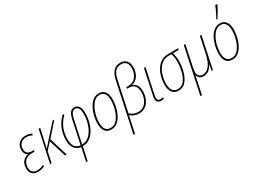

<svg xmlns="http://www.w3.org/2000/svg" viewBox="-40 -1674 3748 2784"><g transform="rotate(-30 1833.5 -281.5)"><path d="M253 -16 254 -42Q228 -29 201.5 -22Q175 -15 143 -15Q41 -15 41 -117Q41 -181 79 -225Q117 -269 200 -269H241L247 -294H213Q159 -294 136 -318Q113 -342 113 -383Q113 -446 149 -479Q185 -512 241 -512Q269 -512 293 -505Q317 -498 334 -487L346 -510Q302 -537 243 -537Q175 -537 130.5 -497Q86 -457 86 -383Q86 -351 100 -324.5Q114 -298 141 -286L140 -284Q85 -275 49.5 -232Q14 -189 14 -116Q14 -62 45 -26Q76 10 142 10Q176 10 205 2Q234 -6 253 -16Z M372 0 410 -181 508 -289 597 0H625L530 -311L722 -528H692L417 -219H416Q425 -256 433 -292.5Q441 -329 451 -371L485 -527H459L346 0Z M840 236 887 13Q980 11 1040.5 -51Q1101 -113 1130.5 -204.5Q1160 -296 1160 -385Q1160 -456 1135 -497.5Q1110 -539 1061 -539Q1014 -539 988.5 -504.5Q963 -470 948 -400L866 -14Q745 -26 745 -182Q745 -297 784 -378Q823 -459 884 -517L867 -535Q797 -470 757.5 -381Q718 -292 718 -182Q718 -97 755.5 -46.5Q793 4 861 12L814 236ZM974 -400Q998 -514 1059 -514Q1133 -514 1133 -384Q1133 -303 1106.5 -218.5Q1080 -134 1026.5 -75Q973 -16 891 -13Z M1602 -366Q1602 -446 1567.5 -491.5Q1533 -537 1469 -537Q1394 -537 1341.5 -478Q1289 -419 1262 -332Q1235 -245 1235 -163Q1235 10 1371 10Q1446 10 1497.5 -48Q1549 -106 1575.5 -193Q1602 -280 1602 -366ZM1262 -163Q1262 -239 1287 -320Q1312 -401 1358 -456.5Q1404 -512 1467 -512Q1521 -512 1548 -472.5Q1575 -433 1575 -366Q1575 -288 1551.5 -207Q1528 -126 1483 -70.5Q1438 -15 1373 -15Q1262 -15 1262 -163Z M1699 -70 1806 -575Q1822 -654 1858 -697Q1894 -740 1962 -740Q2013 -740 2041 -707.5Q2069 -675 2069 -620Q2069 -532 2022.5 -473Q1976 -414 1895 -414H1863L1857 -389H1888Q2015 -389 2015 -241Q2015 -150 1967 -82.5Q1919 -15 1832 -15Q1793 -15 1758 -30.5Q1723 -46 1699 -70ZM1632 236 1692 -43Q1717 -20 1753.5 -5Q1790 10 1831 10Q1934 10 1988 -66.5Q2042 -143 2042 -243Q2042 -309 2014.5 -349Q1987 -389 1947 -400Q2016 -413 2056 -473.5Q2096 -534 2096 -621Q2096 -687 2059.5 -726Q2023 -765 1964 -765Q1883 -765 1841 -715.5Q1799 -666 1780 -578L1606 236Z M2250 3V-22Q2229 -15 2204 -15Q2154 -15 2154 -69Q2154 -86 2162 -124L2248 -527H2222L2136 -123Q2128 -85 2128 -66Q2128 10 2202 10Q2228 10 2250 3Z M2714 -366Q2714 -402 2707.5 -438.5Q2701 -475 2692 -502H2789L2795 -527H2626Q2537 -527 2477.5 -473Q2418 -419 2388 -336Q2358 -253 2358 -167Q2358 -84 2393 -37Q2428 10 2497 10Q2573 10 2620.5 -48Q2668 -106 2691 -193Q2714 -280 2714 -366ZM2385 -168Q2385 -252 2412.5 -328.5Q2440 -405 2493.5 -453.5Q2547 -502 2626 -502H2665Q2687 -444 2687 -368Q2687 -288 2667.5 -206.5Q2648 -125 2606.5 -70Q2565 -15 2499 -15Q2385 -15 2385 -168Z M2753 236 2793 49Q2800 16 2805 -11Q2810 -38 2814 -62H2816Q2824 -34 2846 -12Q2868 10 2913 10Q2971 10 3009 -24Q3047 -58 3069 -102H3071L3051 0H3073L3184 -527H3158L3099 -252Q3074 -134 3026 -74.5Q2978 -15 2917 -15Q2875 -15 2853.5 -40Q2832 -65 2832 -103Q2832 -130 2844 -187L2915 -527H2889L2727 236Z M3498 -606Q3519 -637 3554 -696Q3589 -755 3603 -789L3605 -799H3572Q3557 -757 3531 -703.5Q3505 -650 3484 -614L3483 -606ZM3629 -366Q3629 -446 3594.5 -491.5Q3560 -537 3496 -537Q3421 -537 3368.5 -478Q3316 -419 3289 -332Q3262 -245 3262 -163Q3262 10 3398 10Q3473 10 3524.5 -48Q3576 -106 3602.5 -193Q3629 -280 3629 -366ZM3289 -163Q3289 -239 3314 -320Q3339 -401 3385 -456.5Q3431 -512 3494 -512Q3548 -512 3575 -472.5Q3602 -433 3602 -366Q3602 -288 3578.5 -207Q3555 -126 3510 -70.5Q3465 -15 3400 -15Q3289 -15 3289 -163Z"/></g></svg>

Font: Noto Sans Display SemiCondensed Thin
Style: Italic
Weight: 250
Width: 4
Designer: Monotype Design team
Foundry: Monotype Imaging Inc.
Version: 1.000